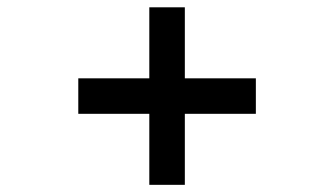

<svg xmlns="http://www.w3.org/2000/svg" viewBox="-20 -606 919 528"><path d="M488.3 -293V-97.7H390.6V-293H195.3V-390.6H390.6V-585.9H488.3V-390.6H683.6V-293Z"/></svg>

Font: BabelStone Club Penguin
Style: Regular
Weight: 400
Designer: Andrew West
Foundry: BabelStone
Version: Version 1.02 November 6, 2013